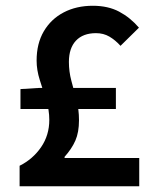

<svg xmlns="http://www.w3.org/2000/svg" viewBox="-20 -646 538 666"><path d="M48 0V-71Q94 -94 122.5 -135.5Q151 -177 151 -230Q151 -265 140 -299.5Q129 -334 118 -368.5Q107 -403 107 -436Q107 -495 132 -537.5Q157 -580 201 -603Q245 -626 302 -626Q355 -626 393.5 -605.5Q432 -585 462 -550L398 -487Q380 -507 359.5 -519Q339 -531 313 -531Q268 -531 243.5 -505Q219 -479 219 -431Q219 -398 227.5 -366Q236 -334 245 -300.5Q254 -267 254 -229Q254 -187 241.5 -158.5Q229 -130 204 -102V-98H463V0ZM51 -268V-337L116 -341H382V-268Z"/></svg>

Font: Narnoor SemiBold
Style: Regular
Weight: 600
Designer: S. Sridhar Murthy
Foundry: SIL International
Version: Version 3.000